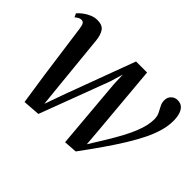

<svg xmlns="http://www.w3.org/2000/svg" viewBox="-118 -731 943 943"><g transform="rotate(45 354.0 -259.0)"><path d="M126 10 102 -149.5 62.5 -436.5Q59.5 -457.5 54 -465.5Q48.5 -473.5 38.5 -473.5Q29.5 -473.5 21.5 -469Q13.5 -464.5 5.5 -457.5L-3.5 -476.5Q5.5 -487.5 20.8 -499.2Q36 -511 55.5 -519.5Q75 -528 95 -528Q129.5 -528 143.5 -507.8Q157.5 -487.5 161 -452L189 -170L201 -52.5L240 -161.5L372.5 -518H449L480.5 -162.5L489 -59.5L537 -137Q565 -182.5 584.2 -218.5Q603.5 -254.5 615 -283.5Q626.5 -312.5 631.8 -335.8Q637 -359 637 -379Q637 -402 629 -418Q621 -434 613 -448.8Q605 -463.5 605 -481Q605 -502.5 618.8 -515.5Q632.5 -528.5 651 -528.5Q672 -528.5 684.8 -517Q697.5 -505.5 703.2 -485.8Q709 -466 709 -441.5Q709 -407 698.5 -369.8Q688 -332.5 667.8 -291.5Q647.5 -250.5 619 -204.2Q590.5 -158 554.5 -106.2Q518.5 -54.5 475.5 4L406.5 9L374.5 -360.5L372 -426.5L352 -359.5L215.5 3.5Z"/></g></svg>

Font: Merriweather 120pt
Style: Italic
Weight: 400
Italic angle: -7.8°
Version: Version 2.101